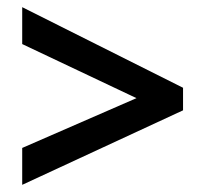

<svg xmlns="http://www.w3.org/2000/svg" viewBox="-20 -628 573 536"><path d="M42 -215V-112L491 -320V-383L42 -608V-505L361 -354Z"/></svg>

Font: Noto Sans Lao Looped SemiCondensed SemiBold
Style: Regular
Weight: 600
Width: 4
Designer: Mark Frömberg, Ben Mitchell
Foundry: The Fontpad Ltd
Version: Version 1.002